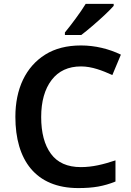

<svg xmlns="http://www.w3.org/2000/svg" viewBox="-20 -958 675 988"><path d="M564.9 -938H420.9C395 -895 343.3 -826.2 314 -791V-777.8H397.9C414.1 -790 433.1 -805.2 455.1 -824.2C477.1 -842.8 498 -861.8 518.6 -880.9C538.6 -899.9 554.2 -915.5 564.9 -927.7ZM397 -616.2C453.1 -616.2 507.3 -594.7 558.1 -571.8L602.1 -676.8C541 -706.5 469.2 -724.1 397 -724.1C324.2 -724.1 263.2 -708.5 212.9 -677.2C112.3 -614.3 59.1 -501 59.1 -356.9C59.1 -135.3 162.6 9.8 382.8 9.8C421.4 9.8 455.6 7.3 485.4 2C515.1 -3.4 544.4 -11.7 574.2 -23.9V-132.8C511.2 -111.8 456.1 -98.1 396 -98.1C326.7 -98.1 275.4 -121.1 242.2 -166.5C208.5 -211.9 191.9 -275.4 191.9 -356C191.9 -436 210 -499.5 245.6 -546.4C281.2 -592.8 331.5 -616.2 397 -616.2Z"/></svg>

Font: Noto Reveo Sans
Style: Regular
Weight: 600
Designer: Monotype Design Team
Foundry: Monotype Imaging Inc.
Version: Version 2.007